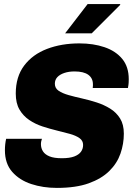

<svg xmlns="http://www.w3.org/2000/svg" viewBox="-20 -908 649 938"><path d="M258 10Q190 10 132.5 -9Q75 -28 39.5 -68.5Q4 -109 4 -174Q4 -189 5.5 -203Q7 -217 10 -230H185Q183 -225 181.5 -218Q180 -211 180 -204Q180 -184 190 -168.5Q200 -153 222 -144Q244 -135 282 -135Q320 -135 342.5 -143.5Q365 -152 375.5 -166.5Q386 -181 386 -200Q386 -221 368 -233.5Q350 -246 321 -254Q292 -262 257 -270.5Q222 -279 187 -290.5Q152 -302 122.5 -322Q93 -342 75 -373Q57 -404 57 -451Q57 -533 98 -587.5Q139 -642 209.5 -669Q280 -696 368 -696Q436 -696 490.5 -677.5Q545 -659 577 -620.5Q609 -582 609 -521Q609 -513 608.5 -503.5Q608 -494 605 -478H433Q434 -485 434 -489V-496Q434 -526 411.5 -542.5Q389 -559 344 -559Q316 -559 294 -551.5Q272 -544 260 -531Q248 -518 248 -499Q248 -477 266.5 -464.5Q285 -452 315 -443.5Q345 -435 381 -427Q417 -419 452.5 -407.5Q488 -396 518 -377.5Q548 -359 566.5 -329.5Q585 -300 585 -255Q585 -205 568.5 -157.5Q552 -110 514 -72.5Q476 -35 413.5 -12.5Q351 10 258 10ZM298 -745 408 -888H566L568 -885L428 -745Z"/></svg>

Font: Chivo Mono Medium ExtraBold
Style: Italic
Weight: 800
Italic angle: -8.05°
Monospace: yes
Version: Version 1.008